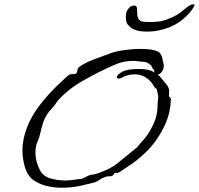

<svg xmlns="http://www.w3.org/2000/svg" viewBox="-20 -858 931 899"><path d="M268 21Q231 21 195.5 12Q160 3 131 -19Q106 -40 95.5 -79Q85 -118 85 -155Q85 -171 87 -185.5Q89 -200 91 -210Q108 -284 153.5 -348.5Q199 -413 270 -478Q278 -486 286 -493Q294 -500 302 -507Q307 -510 312 -510.5Q317 -511 321 -511Q326 -511 330 -511.5Q334 -512 336 -514Q341 -517 342.5 -528Q344 -539 350 -544Q379 -565 418 -579Q457 -593 490 -606Q518 -617 558.5 -623Q599 -629 637 -629Q676 -629 701 -623Q723 -618 730.5 -607.5Q738 -597 740 -585Q742 -573 745 -562Q746 -559 746.5 -556Q747 -553 747 -550Q747 -534 737 -521Q727 -508 717 -509Q724 -505 729.5 -499Q735 -493 740 -486Q748 -476 758 -464.5Q768 -453 772 -438V-437Q772 -431 771.5 -423Q771 -415 771 -408Q770 -406 774.5 -403.5Q779 -401 780 -394Q780 -361 770 -322.5Q760 -284 737 -243Q708 -191 671.5 -154Q635 -117 599.5 -92.5Q564 -68 538 -51H536Q535 -52 531.5 -48.5Q528 -45 526 -49Q519 -48 518 -49Q517 -50 515 -45Q508 -32 493.5 -32.5Q479 -33 469 -28Q456 -24 445 -15.5Q434 -7 420 -3Q404 1 361 11Q318 21 268 21ZM284 -13Q308 -13 328.5 -16.5Q349 -20 358 -20H359Q363 -20 372.5 -25Q382 -30 392.5 -35Q403 -40 409 -40Q417 -40 430 -44Q443 -48 453 -52Q502 -70 532 -95Q562 -120 593 -145Q601 -152 609 -158Q617 -164 622 -168Q635 -185 654 -206Q673 -227 689 -258Q707 -292 712.5 -317Q718 -342 718 -367Q718 -378 719.5 -388.5Q721 -399 721 -408Q721 -411 718 -422Q715 -433 715 -437Q715 -440 710.5 -443.5Q706 -447 702 -452Q687 -480 663 -495Q639 -510 612 -510Q578 -510 552 -495Q548 -492 543.5 -491Q539 -490 536 -490Q527 -490 527 -497Q527 -507 550.5 -521Q574 -535 632 -535Q652 -535 670.5 -531.5Q689 -528 705 -518L702 -524V-525Q702 -530 695.5 -537Q689 -544 689 -551Q689 -551 676.5 -560Q664 -569 648 -569H647Q638 -569 627 -571Q616 -573 603 -573Q584 -573 562 -569Q540 -565 515 -554Q438 -520 367.5 -479.5Q297 -439 250 -386Q244 -378 242.5 -375Q241 -372 234 -363Q229 -357 219 -346Q209 -335 205 -329Q190 -308 182 -283.5Q174 -259 169 -236Q164 -213 157 -198Q151 -185 148.5 -171.5Q146 -158 146 -144Q146 -120 152.5 -98Q159 -76 167 -61Q183 -32 216.5 -22.5Q250 -13 284 -13ZM669 -710Q637 -710 617.5 -716.5Q598 -723 591 -730Q586 -735 579.5 -741.5Q573 -748 571 -760Q569 -770 569 -778Q569 -785 570 -792Q571 -799 574 -806Q578 -815 586.5 -823.5Q595 -832 607 -832Q618 -832 620 -825Q622 -818 622 -809Q622 -782 627 -772Q632 -762 645 -757Q651 -756 664 -755.5Q677 -755 678 -755Q702 -755 715.5 -756.5Q729 -758 736 -759Q757 -764 783 -775.5Q809 -787 824 -799Q838 -811 856 -824.5Q874 -838 886 -838Q891 -838 891 -835Q891 -830 881 -815.5Q871 -801 859 -789Q840 -769 820.5 -755.5Q801 -742 775 -731Q753 -722 725.5 -716Q698 -710 669 -710Z"/></svg>

Font: Vujahday Script
Style: Regular
Weight: 400
Designer: Robert E. Leuschke
Foundry: Robert E. Leuschke
Version: Version 1.010; ttfautohint (v1.8.3)